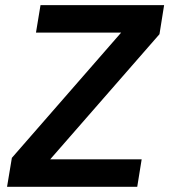

<svg xmlns="http://www.w3.org/2000/svg" viewBox="-20 -718 651 738"><path d="M524.5 -105.5H172.9L593 -586.6L610.8 -698.2H135.7L118.3 -592.7H445.7L25.6 -111.2L7.1 0H507.5Z"/></svg>

Font: Margiela Mono Italic SmBold It
Style: Regular
Weight: 600
Designer: Mike Abbink, Paul van der Laan, Pieter van Rosmalen
Foundry: Bold Monday
Version: Version 2.003 2021